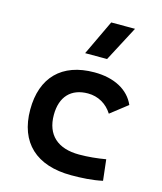

<svg xmlns="http://www.w3.org/2000/svg" viewBox="-119 -882 823 978"><g transform="rotate(15 293.0 -392.5)"><path d="M349.1 9.8C402.8 9.8 460.4 6.8 513.7 -4.9L501 -115.2C456.1 -107.4 408.2 -102.5 360.8 -102.5C248 -102.5 184.6 -159.2 184.6 -264.6C184.6 -360.8 236.3 -415 325.2 -415C378.4 -415 424.8 -388.7 453.6 -342.8L543 -412.6C511.2 -485.8 433.6 -527.3 329.1 -527.3C157.2 -527.3 61.5 -428.7 61.5 -259.8C61.5 -85.9 165.5 9.8 349.1 9.8ZM257.3 -609.4H373L470.7 -794.9H345.2Z"/></g></svg>

Font: Cascadia Code NF SemiBold
Style: Regular
Weight: 600
Monospace: yes
Designer: Aaron Bell
Foundry: Saja Typeworks
Version: Version 2404.023